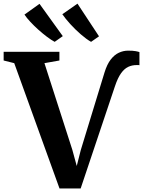

<svg xmlns="http://www.w3.org/2000/svg" viewBox="-39 -1027 784 1052"><path d="M287 5.5 39 -681 -19 -695.5V-743H286.5V-695.5L204.5 -681L357.5 -205.5L381.5 -117.5L403.5 -204.5L533.5 -629.5Q547.5 -675 567.8 -701Q588 -727 612.5 -738.2Q637 -749.5 662.5 -749.5Q689 -749.5 704 -746.8Q719 -744 725 -741.5V-669.5Q724 -670.5 720.8 -670.5Q717.5 -670.5 709.5 -670.5Q684.5 -670.5 663.2 -660.5Q642 -650.5 624 -625.2Q606 -600 590.5 -553.5L403 5.5ZM260 -798Q241.5 -808 218.2 -825.5Q195 -843 171.2 -864.2Q147.5 -885.5 127.5 -907Q107.5 -928.5 95 -947L177.5 -1006L305 -829L261 -798ZM459.5 -798Q434 -812.5 403.8 -838.8Q373.5 -865 346.2 -895Q319 -925 302.5 -949L385.5 -1007L503.5 -828L460.5 -798Z"/></svg>

Font: Merriweather 60pt
Style: Bold
Weight: 700
Version: Version 2.100